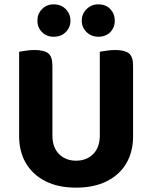

<svg xmlns="http://www.w3.org/2000/svg" viewBox="-20 -846 700 883"><path d="M330 17Q248 17 189.5 -12.5Q131 -42 99.5 -95Q68 -148 68 -219V-285H221V-223Q221 -168 251.5 -137.5Q282 -107 330 -107Q378 -107 408.5 -137.5Q439 -168 439 -223V-285H592V-219Q592 -148 561 -95Q530 -42 471 -12.5Q412 17 330 17ZM221 -255H68V-608Q79 -610 99 -613Q119 -616 139 -616Q182 -616 201.5 -601Q221 -586 221 -544ZM592 -253H439V-608Q450 -610 470.5 -613Q491 -616 510 -616Q553 -616 572.5 -601Q592 -586 592 -544ZM304 -751Q304 -720 282.5 -698.5Q261 -677 227 -677Q194 -677 173 -698.5Q152 -720 152 -751Q152 -782 173 -804Q194 -826 227 -826Q261 -826 282.5 -804Q304 -782 304 -751ZM508 -751Q508 -720 487.5 -698.5Q467 -677 432 -677Q400 -677 378 -698.5Q356 -720 356 -751Q356 -782 378 -804Q400 -826 432 -826Q467 -826 487.5 -804Q508 -782 508 -751Z"/></svg>

Font: Baloo Bhaijaan 2
Style: Bold
Weight: 700
Designer: Sanskriti Dholi, Noopur Datye and Ek Type
Foundry: Ek Type
Version: Version 1.701